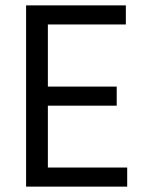

<svg xmlns="http://www.w3.org/2000/svg" viewBox="-20 -694 541 714"><path d="M453 0H77V-674H448V-603H158V-372H414V-301H158V-71H453Z"/></svg>

Font: Hind Colombo
Style: Regular
Weight: 400
Designer: Jyotish Sonowal, Aditi Pimprikar
Foundry: Indian Type Foundry
Version: Version 1.000;PS 1.0;hotconv 1.0.86;makeotf.lib2.5.63406; tt